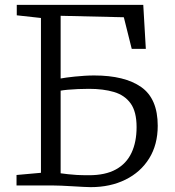

<svg xmlns="http://www.w3.org/2000/svg" viewBox="-20 -763 720 790"><path d="M353 7Q343.5 7 323.8 6Q304 5 279.8 3.5Q255.5 2 232.2 1Q209 0 192.5 0H48V-43L148.5 -52V-689L49 -700V-743H569.5L580 -562H522L489.5 -692L229.5 -698V-440Q239 -442 254.2 -444Q269.5 -446 288.5 -448Q307.5 -450 327.8 -451.2Q348 -452.5 367.5 -452.5Q493 -452.5 561 -404.8Q629 -357 629 -245.5Q629 -168 593.8 -111.2Q558.5 -54.5 496.2 -23.8Q434 7 353 7ZM346 -42Q413.5 -42 456.8 -65.8Q500 -89.5 521 -134Q542 -178.5 542 -240Q542 -303.5 517.5 -337.5Q493 -371.5 449 -384.5Q405 -397.5 346 -397.5Q324 -397.5 301 -396.5Q278 -395.5 259 -393.8Q240 -392 229.5 -390V-50Q245.5 -48 260.2 -46.2Q275 -44.5 295 -43.2Q315 -42 346 -42Z"/></svg>

Font: Merriweather 7pt Light
Style: Regular
Weight: 300
Designer: Eben Sorkin
Foundry: Eben Sorkin
Version: Version 2.200;gftools[0.9.31]